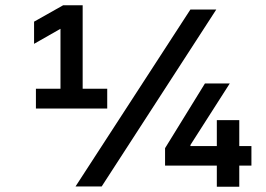

<svg xmlns="http://www.w3.org/2000/svg" viewBox="-20 -706 1006 727"><path d="M116 -295H386V-370H293V-686H219L109 -624V-540L209 -597V-370H116ZM266 0H365L799 -670H701ZM605 -79H801V1H886V-79H932V-153H886V-251H801V-153H701V-157L850 -390H756L605 -145Z"/></svg>

Font: LT Wave Alt Medium
Style: Regular
Weight: 500
Designer: Daniel Lyons
Version: Version 2.5 (Glyphs App)